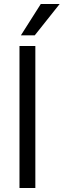

<svg xmlns="http://www.w3.org/2000/svg" viewBox="-20 -936 317 956"><path d="M156 0H77V-707H156ZM153 -760H84L183 -916H277Z"/></svg>

Font: Hind Vadodara
Style: Regular
Weight: 400
Designer: Hitesh Malaviya
Foundry: Indian Type Foundry
Version: Version 1.001;PS 1.0;hotconv 1.0.86;makeotf.lib2.5.63406; tt